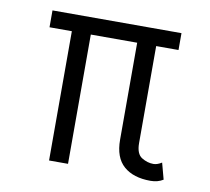

<svg xmlns="http://www.w3.org/2000/svg" viewBox="-63 -579 719 657"><g transform="rotate(10 296.0 -250.0)"><path d="M516.6 -449.2H439V-112.3Q439 -74.7 458.7 -62.5Q478.5 -50.3 499.5 -50.3Q512.7 -50.3 528.3 -60.1L543.5 -3.4Q524.9 8.3 499.5 8.3Q439.9 8.3 406.5 -21Q373 -50.3 373 -112.3V-449.2H211.9V0H146V-449.2H68.4V-507.8H516.6Z"/></g></svg>

Font: Giphurs Light
Style: Regular
Weight: 300
Version: Version 0.920; ttfautohint (v1.8.4.7-5d5b)